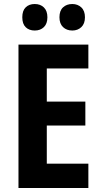

<svg xmlns="http://www.w3.org/2000/svg" viewBox="-20 -936 507 956"><path d="M420 0H72V-714H420V-595H213V-430H405V-311H213V-121H420ZM91 -850Q91 -883 108 -899.5Q125 -916 153 -916Q181 -916 198.5 -899Q216 -882 216 -850Q216 -818 198.5 -801Q181 -784 153 -784Q125 -784 108 -800.5Q91 -817 91 -850ZM276 -850Q276 -883 294 -899.5Q312 -916 340 -916Q367 -916 385 -899Q403 -882 403 -850Q403 -818 385 -801Q367 -784 340 -784Q312 -784 294 -801Q276 -818 276 -850Z"/></svg>

Font: Noto Sans Thai Cond
Style: Bold
Weight: 700
Width: 3
Designer: Monotype Design Team
Foundry: Monotype Imaging Inc.
Version: Version 2.002; ttfautohint (v1.8.4.7-5d5b)